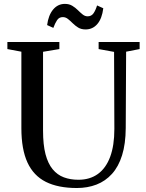

<svg xmlns="http://www.w3.org/2000/svg" viewBox="-20 -959 751 988"><path d="M375.5 8.5Q279 8.5 215.8 -23.2Q152.5 -55 121.2 -123Q90 -191 90 -299.5V-693L18 -706.5V-743H285.5V-706.5L201.5 -692.5V-287Q201.5 -214 214.2 -165.5Q227 -117 251 -88Q275 -59 308.5 -46.5Q342 -34 383.5 -34Q442.5 -34 483.8 -63.8Q525 -93.5 546.8 -151.8Q568.5 -210 568.5 -295.5L567 -692L487.5 -706.5V-743H698.5V-706.5L629 -693L627 -300Q626.5 -218.5 608.2 -160Q590 -101.5 556.2 -64.2Q522.5 -27 476.5 -9.2Q430.5 8.5 375.5 8.5ZM420.5 -807.5Q398 -807.5 382.2 -817.2Q366.5 -827 354 -839.5Q341.5 -852 329.5 -861.5Q317.5 -871 303 -871Q284 -871 273.5 -855Q263 -839 254.5 -815.5L222.5 -830Q229 -880.5 253.2 -909.8Q277.5 -939 314 -939Q336 -939 352 -929.2Q368 -919.5 380.5 -907Q393 -894.5 405 -884.8Q417 -875 431 -875Q450 -875 460.8 -890Q471.5 -905 479.5 -931L511.5 -916.5Q505 -863.5 481 -835.5Q457 -807.5 420.5 -807.5Z"/></svg>

Font: Merriweather 72pt
Style: Regular
Weight: 400
Version: Version 2.100